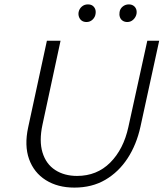

<svg xmlns="http://www.w3.org/2000/svg" viewBox="-20 -843 743 872"><path d="M318 9Q242 9 188 -25Q134 -59 112 -120.5Q90 -182 108 -265L193 -658H255L173 -277Q157 -203 173 -150.5Q189 -98 230.5 -71Q272 -44 330 -44Q420 -44 480.5 -104.5Q541 -165 563 -266L649 -658H703L618 -268Q600 -186 559.5 -124Q519 -62 458.5 -26.5Q398 9 318 9ZM373 -743Q360 -743 351.5 -749Q343 -755 339 -765.5Q335 -776 337 -788Q340 -803 351.5 -813Q363 -823 379 -823Q392 -823 400 -817.5Q408 -812 412 -802.5Q416 -793 414 -780Q412 -765 400.5 -754Q389 -743 373 -743ZM558 -743Q546 -743 537 -749Q528 -755 524.5 -765.5Q521 -776 523 -788Q525 -803 537 -813Q549 -823 565 -823Q577 -823 585.5 -817.5Q594 -812 598 -802.5Q602 -793 600 -780Q597 -765 585.5 -754Q574 -743 558 -743Z"/></svg>

Font: Ysabeau Office Light
Style: Italic
Weight: 300
Italic angle: -12°
Designer: Christian Thalmann (Catharsis Fonts)
Version: Version 2.001;gftools[0.9.30]; featfreeze: tnum,lnum,ss02